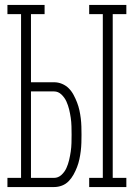

<svg xmlns="http://www.w3.org/2000/svg" viewBox="-20 -755 540 775"><path d="M340 0V-37H395V-698H340V-735H490V-698H435V-37H490V0ZM10 0V-37H65V-698H10V-735H160V-698H105V-423H198Q215 -423 230.5 -416.5Q246 -410 257.5 -398.5Q269 -387 277 -372Q285 -357 291 -341.5Q297 -326 300.5 -310Q304 -294 306 -277.5Q308 -261 308.5 -244.5Q309 -228 309 -211Q309 -195 308.5 -178.5Q308 -162 306 -145.5Q304 -129 300.5 -112.5Q297 -96 291 -80.5Q285 -65 277 -50.5Q269 -36 257.5 -24Q246 -12 230.5 -6Q215 0 198 0ZM105 -37H198Q215 -37 228 -49Q241 -61 248 -76.5Q255 -92 259 -109Q263 -126 265.5 -143Q268 -160 268.5 -177Q269 -194 269 -211Q269 -228 268.5 -245.5Q268 -263 265.5 -280Q263 -297 259 -313.5Q255 -330 248 -345.5Q241 -361 228 -373.5Q215 -386 198 -386H105Z"/></svg>

Font: Iosevka Slab Extralight
Style: Regular
Weight: 200
Monospace: yes
Designer: Belleve Invis
Foundry: Belleve Invis
Version: Version 11.1.1; ttfautohint (v1.8.3)